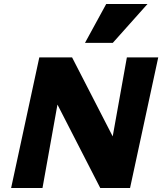

<svg xmlns="http://www.w3.org/2000/svg" viewBox="-20 -947 817 967"><path d="M36 0 178 -658H312L194 0ZM564 0H485L211 -534L241 -658H343L596 -166ZM777 -658 635 0H501L619 -658ZM408 -731 515 -927H723L548 -731Z"/></svg>

Font: Ysabeau Black
Style: Italic
Weight: 900
Italic angle: -12°
Version: Version 2.000;gftools[0.9.27.dev2+g8671c4b]